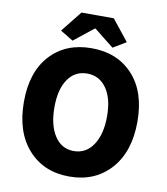

<svg xmlns="http://www.w3.org/2000/svg" viewBox="-101 -1039 988 1137"><g transform="rotate(10 392.5 -470.5)"><path d="M51.8 -376Q51.8 -555.7 144.5 -656.7Q237.3 -757.8 392.6 -757.8Q547.9 -757.8 641.1 -656.7Q734.4 -555.7 734.4 -376Q734.4 -195.3 640.6 -90.8Q546.9 13.7 392.6 13.7Q238.3 13.7 145 -90.8Q51.8 -195.3 51.8 -376ZM551.8 -376Q551.8 -483.4 508.8 -544.4Q465.8 -605.5 392.6 -605.5Q319.3 -605.5 277.3 -544.4Q235.4 -483.4 235.4 -376Q235.4 -267.6 277.3 -203.6Q319.3 -139.6 392.6 -139.6Q465.8 -139.6 508.8 -203.6Q551.8 -267.6 551.8 -376ZM195.3 -829.1 295.9 -955.1H490.2L590.8 -829.1L512.7 -782.2L394.5 -876H390.6L272.5 -782.2Z"/></g></svg>

Font: Gen Shin Gothic Heavy
Style: Bold
Weight: 900
Designer: [Source Han Sans]
Ryoko NISHIZUKA  (kana & ideographs); Paul D. Hunt (Latin, Greek & Cyrillic); Wenlong ZHANG  (bopomofo
Version: Version 1.002.20150607